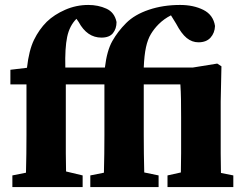

<svg xmlns="http://www.w3.org/2000/svg" viewBox="-20 -756 984 776"><path d="M30 0V-47L85 -58Q86 -96 86.5 -134Q87 -172 87 -210V-415H22V-474L89 -482Q97 -553 117.5 -595Q138 -637 169 -668Q199 -697 243.5 -716.5Q288 -736 337 -736Q377 -736 410 -721Q443 -706 451 -667Q451 -640 436.5 -622Q422 -604 390 -604Q332 -604 298 -667L289 -680Q261 -652 251.5 -607Q242 -562 244 -483H404Q412 -551 434 -590Q456 -629 490 -663Q524 -697 581.5 -716.5Q639 -736 708 -736Q762 -736 802 -716Q842 -696 849 -651Q848 -623 831 -604Q814 -585 782 -585Q756 -585 734.5 -602.5Q713 -620 692 -660L671 -694Q643 -680 621 -658Q603 -640 590 -618.5Q577 -597 570 -565Q563 -533 561 -483H759L858 -499L875 -488L872 -346V-210Q872 -179 872 -136.5Q872 -94 873 -57L923 -47V0H657V-47L711 -59Q712 -95 712 -137Q712 -179 712 -210V-282Q712 -326 711.5 -355.5Q711 -385 709 -415H561V-210Q561 -173 561.5 -135Q562 -97 563 -59L621 -47V0H345V-47L400 -58Q401 -96 401.5 -134Q402 -172 402 -210V-415H246V-210Q246 -173 246 -136.5Q246 -100 247 -63L314 -47V0Z"/></svg>

Font: Source Serif Pro
Style: Bold
Weight: 700
Designer: Frank Grießhammer
Foundry: Adobe Systems Incorporated
Version: Version 3.001;hotconv 1.0.111;makeotfexe 2.5.65597